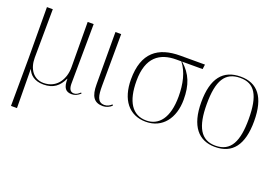

<svg xmlns="http://www.w3.org/2000/svg" viewBox="-104 -860 2050 1417"><g transform="rotate(20 921.0 -151.5)"><path d="M59 240H106L103 -64H105C119 -27 156 10 228 10C307 10 350 -26 380 -90H382C381 -19 403 6 450 6C474 6 495 -4 517 -23L512 -30C495 -15 482 -5 463 -5C431 -5 422 -33 422 -68L426 -536H379L381 -182C382 -89 331 -1 226 -1C147 -1 102 -66 102 -154L105 -536H59L61 -134Z M696 10C721 10 749 -2 765 -19L760 -27C743 -12 727 -2 703 -2C647 -2 640 -56 640 -128L642 -536H597L598 -126C598 -33 625 10 696 10Z M1033 10C1162 10 1241 -92 1241 -239C1241 -353 1211 -432 1134 -499H1295L1300 -536H1107C933 -536 824 -458 824 -248C824 -89 900 10 1033 10ZM1033 0C922 0 866 -90 866 -251C866 -437 960 -499 1089 -499H1128C1179 -434 1198 -345 1198 -248C1198 -79 1131 0 1033 0Z M1576 10C1712 10 1784 -79 1784 -267C1784 -458 1710 -543 1580 -543C1441 -543 1369 -454 1369 -267C1369 -79 1447 10 1576 10ZM1576 0C1461 0 1412 -89 1412 -267C1412 -451 1460 -533 1580 -533C1692 -533 1741 -455 1741 -267C1741 -95 1698 0 1576 0Z"/></g></svg>

Font: Noto Serif Display ExtraLight
Style: Regular
Weight: 200
Designer: Monotype Design Team
Foundry: Monotype Imaging Inc.
Version: Version 2.009